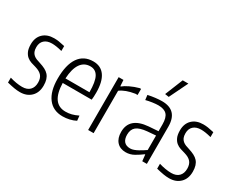

<svg xmlns="http://www.w3.org/2000/svg" viewBox="-104 -1243 2092 1699"><g transform="rotate(30 942.0 -393.5)"><path d="M171 12Q143 12 113 7Q83 2 38 -9V-59Q70 -49 103 -43.5Q136 -38 164 -38Q215 -38 242 -65.5Q269 -93 269 -141Q269 -185 248 -210.5Q227 -236 179 -250Q156 -256 131.5 -264Q107 -272 87.5 -288Q68 -304 55.5 -331.5Q43 -359 43 -404Q43 -473 84.5 -513Q126 -553 197 -553Q221 -553 244.5 -549.5Q268 -546 307 -537V-487Q272 -496 248 -499.5Q224 -503 204 -503Q154 -503 126 -477.5Q98 -452 98 -406Q98 -378 105.5 -360.5Q113 -343 126.5 -331.5Q140 -320 157.5 -313Q175 -306 196 -300Q228 -290 252.5 -277.5Q277 -265 293 -247Q309 -229 317 -203.5Q325 -178 325 -143Q325 -71 282.5 -29.5Q240 12 171 12Z M604 9Q507 9 454 -61Q401 -131 401 -259Q401 -401 452 -475Q503 -549 600 -549Q678 -549 718.5 -491Q759 -433 759 -321Q759 -296 758 -280.5Q757 -265 755 -248H459Q464 -40 606 -40Q638 -40 667.5 -47.5Q697 -55 732 -72L737 -22Q709 -7 674 1Q639 9 604 9ZM599 -498Q536 -498 500.5 -446.5Q465 -395 460 -295H705Q705 -403 679 -450.5Q653 -498 599 -498Z M862 -540H911L915 -478H920Q941 -496 982.5 -516Q1024 -536 1072 -549H1086V-487H1064Q969 -472 918 -433V0H862Z M1247 5Q1189 5 1156 -31.5Q1123 -68 1123 -132Q1123 -280 1310 -295L1407 -302V-372Q1407 -441 1379.5 -470.5Q1352 -500 1292 -500Q1267 -500 1232 -495Q1197 -490 1167 -482L1161 -531Q1197 -539 1235 -543.5Q1273 -548 1302 -548Q1462 -548 1462 -380V0H1415L1408 -65H1404Q1371 -40 1331.5 -17.5Q1292 5 1247 5ZM1265 -44Q1283 -44 1303 -51.5Q1323 -59 1342 -69.5Q1361 -80 1378 -91Q1395 -102 1407 -110V-258L1321 -251Q1246 -244 1213.5 -217.5Q1181 -191 1181 -137Q1181 -92 1202 -68Q1223 -44 1265 -44ZM1293 -616 1367 -799H1425L1333 -610Z M1695 12Q1667 12 1637 7Q1607 2 1562 -9V-59Q1594 -49 1627 -43.5Q1660 -38 1688 -38Q1739 -38 1766 -65.5Q1793 -93 1793 -141Q1793 -185 1772 -210.5Q1751 -236 1703 -250Q1680 -256 1655.5 -264Q1631 -272 1611.5 -288Q1592 -304 1579.5 -331.5Q1567 -359 1567 -404Q1567 -473 1608.5 -513Q1650 -553 1721 -553Q1745 -553 1768.5 -549.5Q1792 -546 1831 -537V-487Q1796 -496 1772 -499.5Q1748 -503 1728 -503Q1678 -503 1650 -477.5Q1622 -452 1622 -406Q1622 -378 1629.5 -360.5Q1637 -343 1650.5 -331.5Q1664 -320 1681.5 -313Q1699 -306 1720 -300Q1752 -290 1776.5 -277.5Q1801 -265 1817 -247Q1833 -229 1841 -203.5Q1849 -178 1849 -143Q1849 -71 1806.5 -29.5Q1764 12 1695 12Z"/></g></svg>

Font: Encode Sans Compressed
Style: Light
Weight: 300
Designer: Pablo Impallari, Andres Torresi
Foundry: Pablo Impallari, Andres Torresi
Version: Version 1.000; ttfautohint (v1.00) -l 8 -r 50 -G 200 -x 14 -